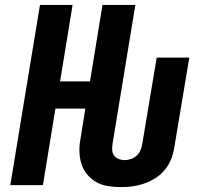

<svg xmlns="http://www.w3.org/2000/svg" viewBox="-20 -755 840 783"><path d="M472 8Q446 8 420.5 4Q395 0 373.5 -12Q352 -24 336 -43Q320 -62 312.5 -85.5Q305 -109 304 -135Q303 -161 308 -187L328 -312H206L155 0H22L143 -735H276L225 -423H347L398 -735H532L439 -169Q437 -156 437.5 -143.5Q438 -131 445 -121Q452 -111 464 -106.5Q476 -102 489 -102Q501 -102 514 -106.5Q527 -111 537 -120Q547 -129 552.5 -141.5Q558 -154 560 -167L619 -520H752L690 -149Q686 -125 676.5 -102.5Q667 -80 650.5 -60.5Q634 -41 612 -27.5Q590 -14 566.5 -6Q543 2 519.5 5Q496 8 472 8Z"/></svg>

Font: Iosevka Aile Extrabold Oblique
Style: Regular
Weight: 800
Italic angle: -9°
Designer: Belleve Invis
Foundry: Belleve Invis
Version: Version 31.1.0; ttfautohint (v1.8.4)